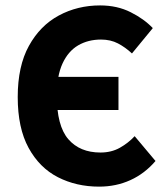

<svg xmlns="http://www.w3.org/2000/svg" viewBox="-20 -684 622 716"><path d="M349.4 12Q264.8 12 195.9 -23.2Q127.1 -58.5 86.6 -132.6Q46.1 -206.7 46.1 -322.1Q46.1 -437.5 87.9 -513.1Q129.6 -588.7 199.4 -626.2Q269.2 -663.8 353.4 -663.8Q417 -663.8 467.2 -638.5Q517.4 -613.3 549.8 -579.2L472.1 -484.7Q447.6 -507.6 419.9 -522.1Q392.2 -536.5 356.7 -536.5Q308.6 -536.5 271.4 -514.8Q234.2 -493 213 -446.9Q191.8 -400.7 191.8 -328.1Q191.8 -214.5 234.8 -164.9Q277.8 -115.2 354.7 -115.2Q395.4 -115.2 426.9 -132.9Q458.4 -150.6 482.2 -176.2L559.9 -83.6Q519.6 -36.5 466.2 -12.3Q412.8 12 349.4 12ZM129.6 -273.7V-397.3H421.8V-273.7Z"/></svg>

Font: Source Sans 3 VF
Style: Regular
Weight: 200
Designer: Paul D. Hunt
Foundry: Adobe
Version: Version 3.046;hotconv 1.0.118;makeotfexe 2.5.65603